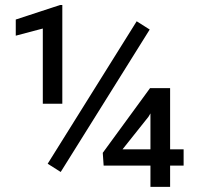

<svg xmlns="http://www.w3.org/2000/svg" viewBox="-20 -729 772 749"><path d="M223.1 -709.5V-324.2H147V-617.7L41.5 -589.8V-652.8L214.4 -709.5ZM564 -613.8 216.8 -58.1 166 -90.3 513.2 -646ZM696.3 -146.5V-83H643.6V0H566.9V-83H384.3L380.9 -132.8L565.4 -385.3H643.6V-146.5ZM458 -146.5H566.9V-286.6L559.1 -273.4Z"/></svg>

Font: Vazirmatn UI
Style: Regular
Weight: 400
Designer: Saber Rastikerdar
Foundry: Saber Rastikerdar
Version: Version 33.003